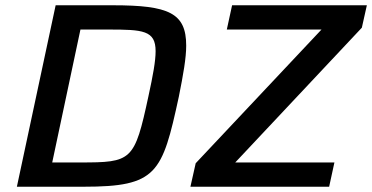

<svg xmlns="http://www.w3.org/2000/svg" viewBox="-20 -708 1411 728"><path d="M191 -688 44 0H297C575 0 595 -50 658 -341C675 -426 686 -488 686 -535C686 -659 620 -688 408 -688ZM722 -89 702 0H1228L1248 -92H872L1352 -603L1371 -688H860L840 -596H1199ZM283 -92H178L285 -596H390C522 -596 570 -593 570 -514C570 -476 560 -422 543 -344C490 -97 480 -92 283 -92Z"/></svg>

Font: Saira UNSAM Medium Italic
Style: Regular
Weight: 500
Italic angle: -12°
Designer: Hector Gatti with collaboration of the Omnibus-Type team
Foundry: Omnibus-Type
Version: Version 0.072;PS 000.072;hotconv 1.0.88;makeotf.lib2.5.64775